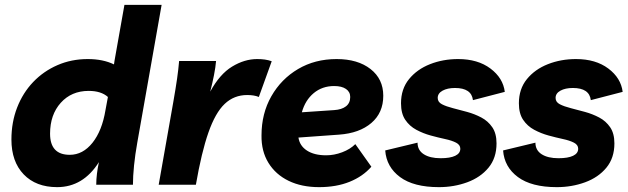

<svg xmlns="http://www.w3.org/2000/svg" viewBox="-20 -760 2584 790"><path d="M215 10Q128 10 77.5 -42.5Q27 -95 27 -186Q27 -257 50.5 -317.5Q74 -378 116.5 -422.5Q159 -467 216.5 -492Q274 -517 341 -517Q404 -517 449 -495L451 -509L492 -740H645L545 -174Q536 -124 531.5 -79Q527 -34 527 0H376Q376 -22 379 -46Q382 -70 387 -93Q322 10 215 10ZM267 -123Q321 -123 360.5 -172.5Q400 -222 414 -307L424 -361Q396 -386 345 -386Q274 -386 230 -337Q186 -288 186 -210Q186 -123 267 -123Z M1045 -361Q1026 -369 997 -369Q943 -369 904.5 -332.5Q866 -296 837.5 -214.5Q809 -133 786 0H633L693 -340Q703 -397 708.5 -435.5Q714 -474 717 -509H869Q867 -484 860.5 -451Q854 -418 845 -383Q884 -455 935 -486Q986 -517 1038 -517Q1055 -517 1069.5 -515Q1084 -513 1098 -508Z M1293 10Q1221 10 1167.5 -16Q1114 -42 1084.5 -90Q1055 -138 1056 -203Q1056 -293 1096.5 -364Q1137 -435 1206.5 -476Q1276 -517 1365 -517Q1452 -517 1504.5 -476Q1557 -435 1557 -366Q1557 -296 1508 -254Q1459 -212 1375 -206L1208 -194Q1213 -160 1243 -140.5Q1273 -121 1322 -121Q1355 -121 1388 -133.5Q1421 -146 1442 -167L1508 -74Q1473 -34 1418.5 -12Q1364 10 1293 10ZM1355 -406Q1306 -406 1271 -377Q1236 -348 1222 -298L1355 -307Q1386 -309 1403.5 -322.5Q1421 -336 1421 -361Q1421 -382 1403.5 -394Q1386 -406 1355 -406Z M1786 10Q1682 10 1626 -31.5Q1570 -73 1565 -141L1698 -173Q1698 -142 1723.5 -125.5Q1749 -109 1793 -109Q1832 -109 1853 -119Q1874 -129 1874 -148Q1874 -164 1856.5 -173Q1839 -182 1811 -188Q1783 -194 1752 -202.5Q1721 -211 1693 -226Q1665 -241 1647.5 -267Q1630 -293 1630 -335Q1630 -394 1663 -434.5Q1696 -475 1749.5 -496Q1803 -517 1865 -517Q1946 -517 1998 -478Q2050 -439 2057 -382L1926 -348Q1920 -398 1852 -398Q1821 -398 1801 -387Q1781 -376 1781 -357Q1781 -340 1798.5 -331Q1816 -322 1843.5 -315Q1871 -308 1902 -299.5Q1933 -291 1960.5 -276.5Q1988 -262 2005.5 -236.5Q2023 -211 2023 -170Q2023 -110 1990 -70Q1957 -30 1902.5 -10Q1848 10 1786 10Z M2271 10Q2167 10 2111 -31.5Q2055 -73 2050 -141L2183 -173Q2183 -142 2208.5 -125.5Q2234 -109 2278 -109Q2317 -109 2338 -119Q2359 -129 2359 -148Q2359 -164 2341.5 -173Q2324 -182 2296 -188Q2268 -194 2237 -202.5Q2206 -211 2178 -226Q2150 -241 2132.5 -267Q2115 -293 2115 -335Q2115 -394 2148 -434.5Q2181 -475 2234.5 -496Q2288 -517 2350 -517Q2431 -517 2483 -478Q2535 -439 2542 -382L2411 -348Q2405 -398 2337 -398Q2306 -398 2286 -387Q2266 -376 2266 -357Q2266 -340 2283.5 -331Q2301 -322 2328.5 -315Q2356 -308 2387 -299.5Q2418 -291 2445.5 -276.5Q2473 -262 2490.5 -236.5Q2508 -211 2508 -170Q2508 -110 2475 -70Q2442 -30 2387.5 -10Q2333 10 2271 10Z"/></svg>

Font: Livvic
Style: Bold Italic
Weight: 700
Italic angle: -10°
Designer: Jacques Le Bailly, Baron von Fonthausen
Version: Version 1.001; ttfautohint (v1.8.2)